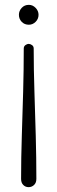

<svg xmlns="http://www.w3.org/2000/svg" viewBox="-20 -766 237 792"><path d="M98 6Q85 6 76 -3Q67 -12 67 -28Q67 -115 70 -206Q73 -297 75.5 -388Q78 -479 78 -566Q78 -575 85 -580Q92 -585 98 -585Q105 -585 112 -580Q119 -575 119 -566Q119 -479 122 -388Q125 -297 127.5 -206Q130 -115 130 -28Q130 -12 120.5 -3Q111 6 98 6ZM99 -664Q81 -664 69.5 -676Q58 -688 58 -705Q58 -721 69.5 -733.5Q81 -746 99 -746Q115 -746 127 -733.5Q139 -721 139 -705Q139 -688 127 -676Q115 -664 99 -664Z"/></svg>

Font: Dosis ExtraLight Light
Style: Regular
Weight: 300
Version: Version 3.001; ttfautohint (v1.8.2)